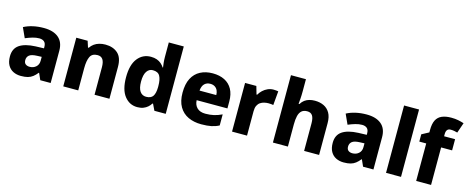

<svg xmlns="http://www.w3.org/2000/svg" viewBox="-40 -1424 5081 2092"><g transform="rotate(15 2501.0 -377.5)"><path d="M318 -560Q425 -560 484 -510.5Q543 -461 543 -364V0H426L393 -74H389Q366 -45 341.5 -26Q317 -7 285.5 1.5Q254 10 208 10Q160 10 121.5 -9Q83 -28 61 -67Q39 -106 39 -166Q39 -254 100.5 -296Q162 -338 281 -343L375 -346V-362Q375 -402 354.5 -420Q334 -438 298 -438Q262 -438 223 -426.5Q184 -415 144 -398L93 -510Q138 -534 195 -547Q252 -560 318 -560ZM324 -248Q261 -246 236 -225.5Q211 -205 211 -170Q211 -139 229 -125Q247 -111 275 -111Q317 -111 346 -136.5Q375 -162 375 -206V-250Z M1012 -559Q1099 -559 1152.5 -511.5Q1206 -464 1206 -358V0H1038V-311Q1038 -368 1019 -397Q1000 -426 959 -426Q898 -426 876 -380.5Q854 -335 854 -250V0H685V-549H813L836 -478H844Q862 -505 887 -523Q912 -541 944 -550Q976 -559 1012 -559Z M1521 10Q1433 10 1376.5 -62Q1320 -134 1320 -274Q1320 -415 1377 -487Q1434 -559 1526 -559Q1564 -559 1593 -548.5Q1622 -538 1642.5 -520Q1663 -502 1678 -479H1682Q1679 -497 1675.5 -530.5Q1672 -564 1672 -597V-760H1841V0H1713L1679 -71H1672Q1659 -49 1638 -30.5Q1617 -12 1588.5 -1Q1560 10 1521 10ZM1585 -124Q1640 -124 1662 -157Q1684 -190 1685 -257V-272Q1685 -345 1663.5 -384Q1642 -423 1583 -423Q1541 -423 1515.5 -385Q1490 -347 1490 -271Q1490 -196 1515.5 -160Q1541 -124 1585 -124Z M2223 -559Q2301 -559 2357.5 -530.5Q2414 -502 2444.5 -446.5Q2475 -391 2475 -309V-231H2128Q2130 -177 2163 -145Q2196 -113 2257 -113Q2310 -113 2353 -123Q2396 -133 2442 -155V-30Q2402 -9 2356 0.5Q2310 10 2243 10Q2160 10 2095.5 -20Q2031 -50 1994.5 -112.5Q1958 -175 1958 -271Q1958 -369 1991 -432.5Q2024 -496 2084 -527.5Q2144 -559 2223 -559ZM2226 -442Q2187 -442 2161.5 -417.5Q2136 -393 2131 -340H2320Q2320 -369 2309.5 -392Q2299 -415 2278 -428.5Q2257 -442 2226 -442Z M2908 -559Q2921 -559 2937 -557.5Q2953 -556 2962 -554L2948 -396Q2939 -398 2925 -399.5Q2911 -401 2894 -401Q2870 -401 2846 -395.5Q2822 -390 2802 -376.5Q2782 -363 2770 -338.5Q2758 -314 2758 -275V0H2589V-549H2716L2742 -459H2749Q2765 -487 2789 -509.5Q2813 -532 2843.5 -545.5Q2874 -559 2908 -559Z M3219 -627Q3219 -577 3216 -537.5Q3213 -498 3211 -480H3220Q3238 -509 3261 -526Q3284 -543 3313 -551Q3342 -559 3375 -559Q3432 -559 3476 -538Q3520 -517 3545.5 -473Q3571 -429 3571 -358V0H3402V-311Q3402 -369 3383.5 -397.5Q3365 -426 3324 -426Q3284 -426 3261 -405.5Q3238 -385 3228.5 -346Q3219 -307 3219 -250V0H3050V-760H3219Z M3959 -560Q4066 -560 4125 -510.5Q4184 -461 4184 -364V0H4067L4034 -74H4030Q4007 -45 3982.5 -26Q3958 -7 3926.5 1.5Q3895 10 3849 10Q3801 10 3762.5 -9Q3724 -28 3702 -67Q3680 -106 3680 -166Q3680 -254 3741.5 -296Q3803 -338 3922 -343L4016 -346V-362Q4016 -402 3995.5 -420Q3975 -438 3939 -438Q3903 -438 3864 -426.5Q3825 -415 3785 -398L3734 -510Q3779 -534 3836 -547Q3893 -560 3959 -560ZM3965 -248Q3902 -246 3877 -225.5Q3852 -205 3852 -170Q3852 -139 3870 -125Q3888 -111 3916 -111Q3958 -111 3987 -136.5Q4016 -162 4016 -206V-250Z M4495 0H4326V-760H4495Z M4958 -423H4834V0H4666V-423H4588V-505L4668 -548V-574Q4668 -645 4689 -686.5Q4710 -728 4753 -746.5Q4796 -765 4858 -765Q4902 -765 4937 -758Q4972 -751 5002 -741L4962 -625Q4947 -629 4928 -633Q4909 -637 4886 -637Q4859 -637 4846.5 -620.5Q4834 -604 4834 -574V-549H4958Z"/></g></svg>

Font: Noto Sans Devanagari ExtraBold
Style: Regular
Weight: 800
Version: Version 2.003